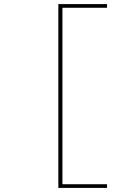

<svg xmlns="http://www.w3.org/2000/svg" viewBox="-20 -780 640 938"><path d="M265 138V-760H503V-742H285V120H503V138Z"/></svg>

Font: IBM Plex Mono Thin
Style: Regular
Weight: 100
Monospace: yes
Designer: Mike Abbink, Paul van der Laan, Pieter van Rosmalen
Foundry: Bold Monday
Version: Version 2.3